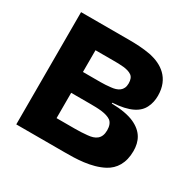

<svg xmlns="http://www.w3.org/2000/svg" viewBox="-129 -699 842 834"><g transform="rotate(30 292.0 -281.5)"><path d="M293 0C348 0 424 -1 484 -33C523 -54 549 -93 549 -154C549 -203 530 -242 477 -266C450 -278 413 -285 364 -286V-290C449 -295 491 -320 508 -356C517 -374 521 -394 521 -415C521 -505 460 -541 402 -554C361 -562 320 -563 293 -563H50V0ZM187 -451H275C312 -451 348 -451 369 -436C379 -429 384 -416 384 -398C384 -361 358 -348 325 -345C308 -343 292 -342 275 -342H187ZM188 -238H280C324 -238 364 -237 388 -220C399 -211 405 -196 405 -175C405 -132 379 -117 341 -114C322 -112 301 -111 280 -111H188Z"/></g></svg>

Font: OSH Darker Grotesque Black
Style: Regular
Weight: 900
Designer: Gabriel Lam
Foundry: TypeRant
Version: Version 1.000;Glyphs 3.1.1 (3148)